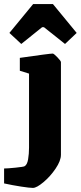

<svg xmlns="http://www.w3.org/2000/svg" viewBox="-83 -734 395 939"><path d="M-63 163V90Q-46 90 -7 86Q32 82 37 79Q50 72 54.5 45Q59 18 59 -12V-374L14 -388V-451Q160 -472 175 -472Q180 -472 197.5 -454Q215 -436 215 -430V23Q215 52 189 90.5Q163 129 129.5 157Q96 185 78 185Q62 185 20 178.5Q-22 172 -63 163ZM21 -519 -37 -573 79 -714H176L292 -573L235 -519L132 -601H123Z"/></svg>

Font: Grenze ExtraBold
Style: Regular
Weight: 800
Designer: Renata Polastri
Foundry: Omnibus-Type
Version: Version 1.002; ttfautohint (v1.8)